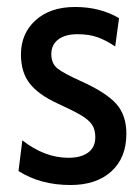

<svg xmlns="http://www.w3.org/2000/svg" viewBox="-20 -520 400 550"><path d="M33 -30 44 -118Q108 -68 176 -68Q212 -68 232.5 -83Q253 -98 253 -127Q253 -149 243.5 -163Q234 -177 212 -190Q190 -203 144 -224Q90 -249 65 -281Q40 -313 40 -364Q40 -424 82 -462Q124 -500 195 -500Q267 -500 321 -468L310 -387Q283 -405 259 -413.5Q235 -422 202 -422Q167 -422 147 -407Q127 -392 127 -365Q127 -338 144.5 -324Q162 -310 213 -287Q284 -255 313 -222.5Q342 -190 342 -137Q342 -68 299 -29Q256 10 182 10Q96 10 33 -30Z"/></svg>

Font: Cabin Condensed
Style: Regular
Weight: 400
Width: 3
Designer: Pablo Impallari
Foundry: Pablo Impallari. http://www.impallari.com Igino Marini. http://www.ikern.com
Version: Version 2.200